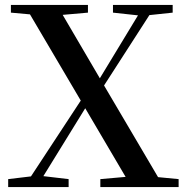

<svg xmlns="http://www.w3.org/2000/svg" viewBox="-20 -755 755 775"><path d="M436 -704 537 -693 383 -439 233 -695 335 -704V-735H24V-704L101 -697L306 -349L105 -43L13 -32V0H257V-32L155 -44L324 -318L487 -41L385 -32V0H701V-32L618 -40L400 -410L583 -694L677 -704V-735H436Z"/></svg>

Font: Noto Serif SC SemiBold
Style: Regular
Weight: 600
Designer: Ryoko NISHIZUKA 西塚涼子 (kana & ideographs); Frank Grießhammer (Latin, Greek & Cyrillic); Wenlong ZHANG 张文龙 (bopomofo); San
Foundry: Adobe
Version: Version 2.001;hotconv 1.1.0;makeotfexe 2.6.0